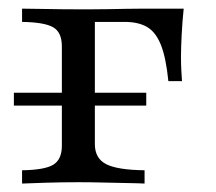

<svg xmlns="http://www.w3.org/2000/svg" viewBox="-20 -435 513 455"><path d="M32.3 0V-31.5Q86.3 -32.3 106.5 -44.8Q126.6 -57.3 126.6 -89.5V-325Q126.6 -358.9 105.6 -370.6Q84.7 -382.3 32.3 -383.1V-414.5Q50 -414.5 88.7 -413.7Q127.4 -412.9 164.5 -412.9Q176.6 -412.9 195.6 -412.9Q214.5 -412.9 236.7 -413.3Q258.9 -413.7 280.2 -414.1Q301.6 -414.5 319 -414.5Q336.3 -414.5 345.2 -414.5H415.3Q412.1 -383.9 410.5 -352.4Q408.9 -321 408.9 -300.8Q408.9 -283.1 409.7 -268.5Q410.5 -254 411.3 -242.7H379Q373.4 -298.4 361.3 -328.6Q349.2 -358.9 328.6 -371Q308.1 -383.1 275 -383.1H202.4L204.8 -385.5V-93.5Q204.8 -59.7 231.5 -46Q258.1 -32.3 322.6 -31.5V0Q308.1 -0.8 281.9 -1.2Q255.6 -1.6 225.4 -2.4Q195.2 -3.2 166.1 -3.2Q126.6 -3.2 88.7 -2Q50.8 -0.8 32.3 0ZM12.9 -184.7V-215.3H326.6V-184.7Z"/></svg>

Font: Playfair 12pt
Style: Regular
Weight: 400
Designer: Claus Eggers Sørensen
Foundry: Claus Eggers Sørensen
Version: Version 2.000;gftools[0.9.28]